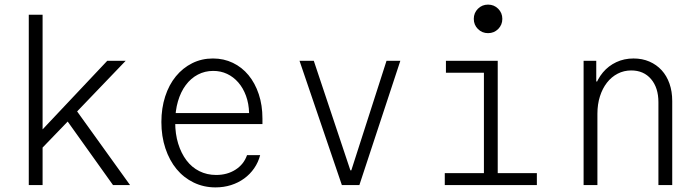

<svg xmlns="http://www.w3.org/2000/svg" viewBox="-20 -804 3040 834"><path d="M105 0H165V-163L274 -276L471 0H545L315 -320L526 -540H446L165 -242V-740H105Z M722 -265H1120V-289Q1120 -347 1104 -395Q1088 -443 1059.5 -477.5Q1031 -512 991.5 -531Q952 -550 905 -550Q856 -550 815 -529.5Q774 -509 744 -472.5Q714 -436 697.5 -385Q681 -334 681 -274Q681 -212 698.5 -159.5Q716 -107 747 -69.5Q778 -32 821.5 -11Q865 10 916 10Q952 10 983.5 0Q1015 -10 1040.5 -28.5Q1066 -47 1084 -73Q1102 -99 1110 -130H1053Q1039 -90 1003 -67Q967 -44 919 -44Q879 -44 846 -60.5Q813 -77 790 -107.5Q767 -138 754 -180Q741 -222 741 -273Q741 -323 753 -364Q765 -405 787 -434.5Q809 -464 839.5 -480Q870 -496 906 -496Q939 -496 966.5 -483Q994 -470 1015 -446Q1036 -422 1048.5 -388Q1061 -354 1062 -313H722Z M1465 0H1541L1719 -540H1659L1506 -64H1502L1343 -540H1281Z M1912 0H2312V-52H2142V-540H1917V-488H2082V-52H1912ZM2038 -722Q2038 -696 2056 -678Q2074 -660 2100 -660Q2126 -660 2144 -678Q2162 -696 2162 -722Q2162 -748 2144 -766Q2126 -784 2100 -784Q2074 -784 2056 -766Q2038 -748 2038 -722Z M2515 0H2575V-310Q2575 -351 2586 -385.5Q2597 -420 2616.5 -445Q2636 -470 2663 -484Q2690 -498 2722 -498Q2776 -498 2808 -460.5Q2840 -423 2840 -360V0H2900V-365Q2900 -407 2888 -441Q2876 -475 2854 -499Q2832 -523 2801 -536.5Q2770 -550 2732 -550Q2691 -550 2657 -534Q2623 -518 2599 -489.5Q2575 -461 2561.5 -420.5Q2548 -380 2548 -330L2578 -450H2570V-540H2515Z"/></svg>

Font: CommitMonoV142 ExtLt
Style: Regular
Weight: 200
Monospace: yes
Designer: Eigil Nikolajsen
Foundry: Eigil Nikolajsen
Version: Version 1.142